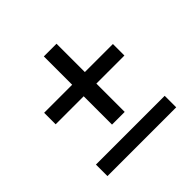

<svg xmlns="http://www.w3.org/2000/svg" viewBox="-160 -770 920 920"><g transform="rotate(-45 300.0 -310.5)"><path d="M343 -159V-351H533V-429H343V-621H257V-429H67V-351H257V-159ZM533 0V-78H67V0Z"/></g></svg>

Font: IBM Plex Devanagari Text
Style: Regular
Weight: 450
Designer: Mike Abbink, Paul van der Laan, Pieter van Rosmalen, Erin McLaughlin
Foundry: Bold Monday
Version: Version 1.0